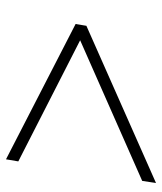

<svg xmlns="http://www.w3.org/2000/svg" viewBox="30 -607 540 640"><g transform="rotate(90 300.0 -287.0)"><path d="M511 -37 60 -269 66 -305 590 -537 583 -491 89 -273 93 -295 518 -78Z"/></g></svg>

Font: Nunito Sans 12pt ExtraLight 12pt ExtraLight
Style: Italic
Weight: 250
Italic angle: -9°
Version: Version 3.101;gftools[0.9.27]